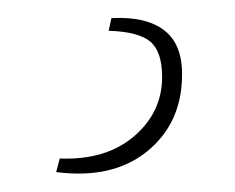

<svg xmlns="http://www.w3.org/2000/svg" viewBox="-20 29 259 212"><path d="M100 63 103 49Q142 47 162 63Q182 79 181 114Q180 166 142 196.5Q104 227 42 219L46 204Q97 206 128 179.5Q159 153 159 114Q159 86 146 75Q133 64 100 63Z"/></svg>

Font: Exo 2.0 Thin
Style: Regular
Weight: 250
Designer: Natanael Gama
Version: Version 1.001;PS 001.001;hotconv 1.0.70;makeotf.lib2.5.58329